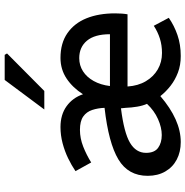

<svg xmlns="http://www.w3.org/2000/svg" viewBox="-6 -773 791 819"><g transform="rotate(-90 389.5 -363.5)"><path d="M193 12Q151 12 118.5 -5Q86 -22 67.5 -54Q49 -86 49 -129Q49 -212 119 -254Q189 -296 339 -313Q338 -341 330 -365.5Q322 -390 302 -404Q282 -418 245 -418Q209 -418 173.5 -404Q138 -390 106 -370L69 -437Q94 -454 124 -468.5Q154 -483 188 -492Q222 -501 257 -501Q310 -501 346 -475Q382 -449 397 -405Q425 -449 464 -475Q503 -501 552 -501Q615 -501 657.5 -471.5Q700 -442 721 -390Q742 -338 742 -268Q742 -253 741 -239.5Q740 -226 738 -215H430Q433 -170 452.5 -137Q472 -104 503 -86Q534 -68 573 -68Q606 -68 634.5 -77Q663 -86 689 -103L723 -39Q690 -16 649.5 -2Q609 12 560 12Q521 12 489.5 0Q458 -12 433 -31.5Q408 -51 389 -75Q339 -32 290 -10Q241 12 193 12ZM223 -69Q255 -69 291 -85Q327 -101 356 -132Q348 -150 344 -174Q340 -198 339 -223L337 -243Q233 -230 190 -204.5Q147 -179 147 -136Q147 -100 168.5 -84.5Q190 -69 223 -69ZM432 -290H653Q653 -355 625.5 -388Q598 -421 551 -421Q520 -421 495 -405Q470 -389 453.5 -359.5Q437 -330 432 -290ZM332 -570 458 -739H565L571 -729L411 -570Z"/></g></svg>

Font: Source Sans 3 ExtraLight Medium
Style: Regular
Weight: 500
Version: Version 3.052;hotconv 1.1.0;makeotfexe 2.6.0